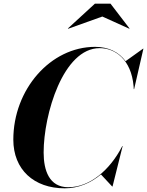

<svg xmlns="http://www.w3.org/2000/svg" viewBox="-20 -1015 800 1045"><path d="M537 -925 684 -858.5 685 -860 581.5 -995H496.5L349.5 -860L351 -858.5ZM332.5 10C407.5 10 474.5 -19.5 529.5 -65.5L590.5 0H592.5L647.5 -220H645.5L643 -215C577.5 -89.5 469 4 351.5 4C247.5 4 217.5 -88 217.5 -185C217.5 -392 323.5 -753 522.5 -753C607 -753 694 -691.5 707 -547L708 -530H710L760.5 -750H758.5L663.5 -682C627 -732 570 -760 497.5 -760C254.5 -760 52.5 -528 52.5 -255C52.5 -92 164.5 10 332.5 10Z"/></svg>

Font: Bodoni* 96pt
Style: Bold Italic
Weight: 700
Italic angle: -13°
Version: Version 2.3